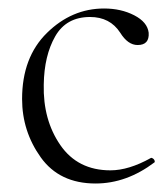

<svg xmlns="http://www.w3.org/2000/svg" viewBox="-20 -419 393 452"><path d="M205 13Q120 13 76 -48.5Q32 -110 32 -186Q32 -284 90.5 -341.5Q149 -399 225 -399Q265 -399 296 -383Q327 -367 330 -342Q332 -313 304 -313Q281 -313 263 -342Q239 -379 192 -379Q136 -379 110 -333.5Q84 -288 83 -220Q81 -137 122 -77.5Q163 -18 240 -18Q283 -18 335 -47Q336 -48 339 -46.5Q342 -45 343.5 -42Q345 -39 344 -37Q278 13 205 13Z"/></svg>

Font: Cormorant Upright Light
Style: Regular
Weight: 300
Designer: Christian Thalmann (Catharsis Fonts)
Foundry: Catharsis Fonts
Version: Version 3.302;PS 003.302;hotconv 1.0.88;makeotf.lib2.5.64775